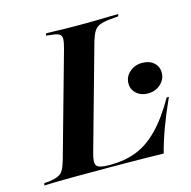

<svg xmlns="http://www.w3.org/2000/svg" viewBox="-115 -659 745 748"><g transform="rotate(-15 258.0 -285.5)"><path d="M107.3 -2.4Q79 -2.4 54 -2Q29 -1.6 8.9 -1.2Q-11.3 -0.8 -25.8 0L-23.4 -8.9L-3.2 -10.5Q19.4 -13.7 33.1 -19.8Q46.8 -25.8 54.4 -39.1Q62.1 -52.4 69.4 -78.2L185.5 -492.7Q192.7 -518.5 193.1 -532.3Q193.5 -546 183.9 -552Q174.2 -558.1 152.4 -559.7L131.5 -562.1L133.9 -571Q147.6 -571 168.1 -570.2Q188.7 -569.4 214.1 -569Q239.5 -568.5 268.5 -568.5H267.7H270.2Q303.2 -568.5 332.3 -569Q361.3 -569.4 384.7 -570.2Q408.1 -571 425 -571L422.6 -562.1L387.1 -558.9Q362.1 -556.5 347.2 -550.4Q332.3 -544.4 323.8 -530.6Q315.3 -516.9 308.1 -492.7L191.1 -74.2Q179.8 -35.5 189.1 -23.4Q198.4 -11.3 238.7 -11.3H244.4Q301.6 -11.3 348.8 -29.4Q396 -47.6 438.7 -91.1Q481.5 -134.7 523.4 -208.1H532.3Q504.8 -147.6 486.3 -97.2Q467.7 -46.8 455.6 0Q421 -0.8 389.1 -1.2Q357.3 -1.6 322.2 -2Q287.1 -2.4 240.3 -2.4H113.7ZM457.3 -241.9Q429.8 -241.9 411.7 -258.1Q393.5 -274.2 393.5 -298.4Q393.5 -325.8 414.5 -344.4Q435.5 -362.9 465.3 -362.9Q494.4 -362.9 512.1 -347.2Q529.8 -331.5 529.8 -306.5Q529.8 -279.8 508.9 -260.9Q487.9 -241.9 457.3 -241.9Z"/></g></svg>

Font: Playfair 144pt
Style: Bold Italic
Weight: 700
Italic angle: -15.6°
Designer: Claus Eggers Sørensen
Foundry: Claus Eggers Sørensen
Version: Version 2.203